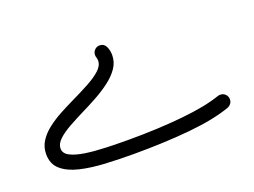

<svg xmlns="http://www.w3.org/2000/svg" viewBox="-87 -716 1212 917"><g transform="rotate(-20 519.0 -257.5)"><path d="M479 -529.3Q500.5 -529.3 510.3 -509.8Q520 -490.2 520 -465.3Q520 -429.7 499.5 -399.9Q479 -370.1 445.6 -345Q412.1 -319.8 373.8 -298.6Q335.4 -277.3 299.3 -259.8Q255.9 -238.3 218.5 -217.5Q181.2 -196.8 158.2 -175Q135.3 -153.3 135.3 -129.4Q135.3 -104.5 163.6 -90.1Q191.9 -75.7 238.8 -68.8Q285.6 -62 342.5 -60.1Q399.4 -58.1 456.5 -58.1Q606.9 -58.1 730 -70.6Q853 -83 927.2 -108.9Q932.6 -110.8 939.9 -110.8Q955.1 -110.8 965.6 -100.3Q976.1 -89.8 976.1 -74.7Q976.1 -62.5 969.2 -53.5Q962.4 -44.4 952.6 -40.5Q870.1 -10.7 742.2 1.7Q614.3 14.2 456.5 14.2Q381.8 14.2 311.3 10.5Q240.7 6.8 184.3 -6.6Q127.9 -20 94.7 -48.8Q61.5 -77.6 61.5 -127.9Q61.5 -164.1 80.1 -193.1Q98.6 -222.2 129.2 -245.8Q159.7 -269.5 195.8 -289.1Q231.9 -308.6 266.6 -325.2Q316.4 -349.1 357.7 -371.3Q398.9 -393.6 423.3 -416Q447.8 -438.5 447.8 -463.4Q447.8 -472.2 444.8 -481.4Q442.9 -485.8 442.9 -493.2Q442.9 -508.3 453.4 -518.8Q463.9 -529.3 479 -529.3Z"/></g></svg>

Font: Mikhak-DS1-FD Regular
Style: Regular
Weight: 400
Designer: Amin Abedi
Version: Version 3.2